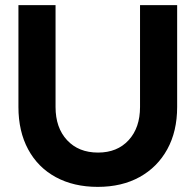

<svg xmlns="http://www.w3.org/2000/svg" viewBox="-20 -720 765 750"><path d="M362 10Q268 10 198 -28Q128 -66 90 -136.5Q52 -207 52 -302V-700H197V-302Q197 -221 242 -172.5Q287 -124 363 -124Q438 -124 482.5 -172.5Q527 -221 527 -302V-700H672V-302Q672 -207 633.5 -137Q595 -67 525.5 -28.5Q456 10 362 10Z"/></svg>

Font: Red Hat Display
Style: Bold
Weight: 700
Designer: Pentagram, MCKL
Foundry: Pentagram, MCKL
Version: Version 1.023; ttfautohint (v1.8.3)